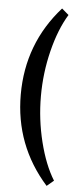

<svg xmlns="http://www.w3.org/2000/svg" viewBox="-56 -711 358 854"><g transform="rotate(5 123.5 -284.0)"><path d="M186 111.8Q36.1 -56.6 36.1 -283.2Q36.1 -511.7 186 -680.2L216.8 -653.8Q175.3 -585.9 150.6 -486.6Q126 -387.2 126 -284.2Q126 -180.2 150.9 -80.1Q175.8 20 216.8 85.9Z"/></g></svg>

Font: Grenze
Style: Regular
Weight: 400
Designer: Renata Polastri
Foundry: Omnibus-Type
Version: Version 1.002;PS 001.002;hotconv 1.0.88;makeotf.lib2.5.64775